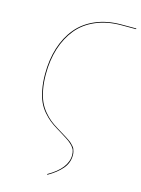

<svg xmlns="http://www.w3.org/2000/svg" viewBox="-129 -753 747 1017"><g transform="rotate(15 244.5 -244.5)"><path d="M233.9 190.4 231.9 187Q334 129.4 334 55.7Q334 48.3 332.8 41.5Q331.5 34.7 329.8 29.3Q328.1 23.9 323.7 17.8Q319.3 11.7 316.4 7.8Q313.5 3.9 305.9 -2.4Q298.3 -8.8 294.2 -12.2Q290 -15.6 279.1 -22.5Q268.1 -29.3 262.5 -33Q256.8 -36.6 242.9 -45.2Q229 -53.7 221.7 -58.1Q196.8 -73.2 179 -87.4Q161.1 -101.6 141.8 -124Q122.6 -146.5 110.8 -172.6Q99.1 -198.7 91.6 -237.1Q84 -275.4 84 -322.3Q84 -400.9 104.5 -466.1Q125 -531.2 164.6 -579.1Q204.1 -627 266.1 -653.6Q328.1 -680.2 406.7 -680.2H488.8L488.3 -676.3H407.7Q329.6 -676.3 268.1 -649.9Q206.5 -623.5 167.7 -575.9Q128.9 -528.3 108.6 -464.1Q88.4 -399.9 88.4 -322.3Q88.4 -276.4 95.7 -238.5Q103 -200.7 114.7 -174.8Q126.5 -148.9 145 -126.7Q163.6 -104.5 181.2 -90.3Q198.7 -76.2 222.7 -61.5Q231.4 -56.2 249.3 -45.2Q267.1 -34.2 273.7 -30.3Q280.3 -26.4 292.7 -17.8Q305.2 -9.3 309.6 -4.9Q314 -0.5 321.3 7.3Q328.6 15.1 331.1 21.7Q333.5 28.3 335.7 36.9Q337.9 45.4 337.9 55.2Q337.9 98.1 309.8 130.6Q281.7 163.1 233.9 190.4Z"/></g></svg>

Font: Fira Sans Compressed Four
Style: Italic
Weight: 100
Width: 3
Italic angle: -8°
Designer: Carrois Corporate & Edenspiekermann AG
Foundry: Carrois Corporate GbR & Edenspiekermann AG
Version: Version 4.203;PS 004.203;hotconv 1.0.88;makeotf.lib2.5.64775